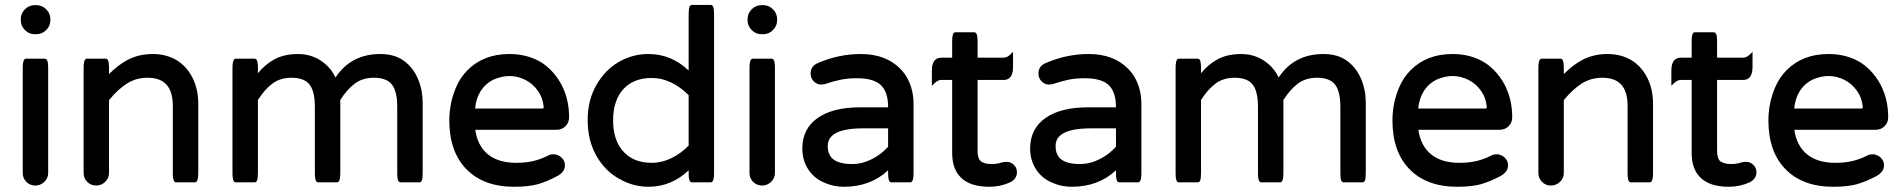

<svg xmlns="http://www.w3.org/2000/svg" viewBox="-20 -730 7597 767"><path d="M70.8 -39.1V-458Q70.8 -486.3 77.6 -492.7Q80.1 -495.6 84 -495.6H159.2Q163.1 -495.6 166 -492.7Q172.4 -486.3 172.4 -458V-39.1Q172.4 -18.1 157 -3.4Q141.6 11.2 120.8 11.2Q100.1 11.2 85.4 -3.4Q70.8 -18.1 70.8 -39.1ZM63 -649.4V-653.3Q63 -676.3 79.6 -692.9Q96.2 -709.5 119.1 -709.5H125Q147.9 -709.5 164.6 -692.9Q181.2 -676.3 181.2 -653.3V-649.4Q181.2 -626.5 164.6 -609.9Q147.9 -593.3 125 -593.3H119.1Q96.2 -593.3 79.6 -609.9Q63 -626.5 63 -649.4Z M314 -39.1V-458Q314 -486.3 320.8 -492.7Q323.2 -495.6 327.1 -495.6H402.3Q406.2 -495.6 409.2 -492.7Q415.5 -486.3 415.5 -458V-434.1Q451.7 -470.7 490.7 -491.2Q534.7 -514.2 590.8 -514.2Q646 -514.2 688.5 -487.8Q703.1 -479 715.8 -465.8Q736.8 -444.8 750.5 -416.5Q772 -371.6 772 -316.4V-39.1Q772 -10.7 765.1 -4.4Q762.7 -1.5 758.8 -1.5H683.6Q679.7 -1.5 676.8 -4.4Q670.4 -10.7 670.4 -39.1V-306.6Q670.4 -366.7 642.6 -394.5Q617.7 -419.4 569.3 -419.4Q523.9 -419.4 487.8 -396.7Q451.7 -374 415.5 -330.1V-39.1Q415.5 -18.1 400.1 -3.4Q384.8 11.2 364 11.2Q343.3 11.2 328.6 -3.4Q314 -18.1 314 -39.1Z M1320.3 -420.4Q1382.3 -514.2 1499 -514.2Q1557.6 -514.2 1595.2 -485.8Q1631.3 -458.5 1649.9 -414.3Q1668.5 -370.1 1668.5 -320.3V-39.1Q1668.5 -17.6 1665 -8.8Q1664.1 -6.3 1661.6 -3.9Q1659.2 -1.5 1655.3 -1.5H1580.1Q1576.2 -1.5 1573.2 -4.6Q1570.3 -7.8 1568.8 -13.7Q1566.9 -23.9 1566.9 -39.1V-302.7Q1566.9 -371.6 1541 -397.5Q1519 -419.4 1473.6 -419.4Q1428.7 -419.4 1397.9 -396.5Q1366.7 -373.5 1339.4 -330.6V-39.1Q1339.4 -10.7 1332.5 -4.4Q1330.1 -1.5 1326.2 -1.5H1251Q1247.1 -1.5 1244.1 -4.4Q1237.8 -10.7 1237.8 -39.1V-302.7Q1237.8 -371.6 1211.9 -397.5Q1189.9 -419.4 1144.5 -419.4Q1099.6 -419.4 1068.8 -396.5Q1037.6 -373.5 1010.3 -330.6V-39.1Q1010.3 -17.6 1006.8 -8.8Q1005.9 -6.3 1003.4 -3.9Q1001 -1.5 997.1 -1.5H921.9Q918 -1.5 915 -4.4Q908.7 -10.7 908.7 -39.1V-458Q908.7 -486.3 915.5 -492.7Q918 -495.6 921.9 -495.6H997.1Q1001 -495.6 1003.9 -492.7Q1010.3 -486.3 1010.3 -458V-437.5Q1037.6 -470.7 1071.3 -490.2Q1111.8 -514.2 1169.9 -514.2Q1231.9 -514.2 1277.3 -476.1Q1305.2 -453.1 1320.3 -420.4Z M2145.5 -296.4Q2149.4 -296.4 2150.6 -297.6Q2151.9 -298.8 2151.9 -300.8Q2151.9 -302.7 2151.9 -303.2Q2147.9 -340.8 2129.4 -366.2Q2108.9 -396 2078.1 -411.1Q2047.4 -426.3 2015.9 -426.3Q1984.4 -426.3 1951.7 -412.1Q1918.9 -396 1899.4 -364.7Q1881.3 -335.4 1877.9 -296.4ZM1774.9 -249Q1774.9 -316.4 1800.8 -378.9Q1817.9 -419.9 1848.1 -450.2Q1912.1 -514.2 2014.6 -514.2Q2088.4 -514.2 2143.6 -480Q2162.6 -467.8 2180.2 -450.2Q2206.5 -423.8 2224.6 -388.7Q2253.4 -331.5 2253.4 -261.7Q2253.4 -240.2 2239 -225.8Q2224.6 -211.4 2202.1 -211.4H1878.4Q1887.7 -148.4 1927.7 -114.7Q1969.7 -79.6 2042 -79.6Q2080.6 -79.6 2110.6 -86.7Q2140.6 -93.8 2171.4 -109.4Q2179.2 -113.8 2189.7 -113.8Q2200.2 -113.8 2208 -110.4Q2217.3 -106.9 2224.1 -99.6Q2236.8 -87.4 2236.8 -69.8Q2236.8 -43.9 2207.5 -27.3Q2166 -4.9 2128.4 5.9Q2090.8 16.1 2034.2 16.1Q1911.6 16.1 1843.3 -54Q1774.9 -124 1774.9 -249Z M2583 -418.5Q2511.2 -418.5 2470.2 -374Q2429.2 -329.1 2429.2 -249Q2429.2 -165 2474.6 -120.1Q2514.6 -79.6 2583 -79.6Q2624.5 -79.6 2663.1 -98.6Q2700.7 -117.2 2731 -148.4V-349.6Q2700.7 -380.9 2662.6 -399.7Q2624.5 -418.5 2583 -418.5ZM2362.3 -390.1Q2396.5 -450.2 2451.4 -482.2Q2506.3 -514.2 2570.3 -514.2Q2662.1 -514.2 2731 -448.2V-672.9Q2731 -694.3 2734.4 -703.1Q2735.4 -705.6 2737.8 -708Q2740.2 -710.4 2744.1 -710.4H2819.3Q2823.2 -710.4 2826.2 -707.3Q2829.1 -704.1 2830.6 -698.2Q2832.5 -688 2832.5 -672.9V-39.1Q2832.5 -10.7 2825.7 -4.4Q2823.2 -1.5 2819.3 -1.5H2744.1Q2740.2 -1.5 2737.3 -4.4Q2731 -10.7 2731 -39.1V-49.8Q2662.1 16.1 2570.3 16.1Q2509.3 16.1 2453.6 -15.6Q2395.5 -47.9 2361.6 -109.1Q2327.6 -170.4 2327.6 -250Q2327.6 -329.6 2362.3 -390.1Z M2974.1 -39.1V-458Q2974.1 -486.3 2981 -492.7Q2983.4 -495.6 2987.3 -495.6H3062.5Q3066.4 -495.6 3069.3 -492.7Q3075.7 -486.3 3075.7 -458V-39.1Q3075.7 -18.1 3060.3 -3.4Q3044.9 11.2 3024.2 11.2Q3003.4 11.2 2988.8 -3.4Q2974.1 -18.1 2974.1 -39.1ZM2966.3 -649.4V-653.3Q2966.3 -676.3 2982.9 -692.9Q2999.5 -709.5 3022.5 -709.5H3028.3Q3051.3 -709.5 3067.9 -692.9Q3084.5 -676.3 3084.5 -653.3V-649.4Q3084.5 -626.5 3067.9 -609.9Q3051.3 -593.3 3028.3 -593.3H3022.5Q2999.5 -593.3 2982.9 -609.9Q2966.3 -626.5 2966.3 -649.4Z M3527.8 -217.3H3427.7Q3380.4 -217.3 3349.1 -209.5Q3301.8 -197.3 3290.5 -168.5Q3286.6 -158.7 3286.6 -146.5Q3286.6 -115.7 3303.7 -98.1Q3327.6 -74.7 3383.8 -74.7Q3424.3 -74.7 3462.9 -94.2Q3500.5 -113.3 3527.8 -143.6ZM3185.1 -136.7Q3185.1 -215.8 3246.6 -258.8Q3307.1 -301.3 3416 -301.3H3527.8V-302.7Q3527.8 -362.8 3498.8 -390.1Q3469.7 -417.5 3403.3 -417.5Q3368.7 -417.5 3340.8 -412.1Q3313 -406.7 3274.9 -394L3261.2 -392.1H3260.7Q3243.7 -392.1 3231 -404.8Q3218.3 -417.5 3218.3 -436.5Q3218.3 -466.3 3248 -478.5Q3331.1 -514.2 3418.9 -514.2Q3517.6 -514.2 3575.2 -456.5Q3594.2 -438 3606.4 -414.1Q3629.4 -369.6 3629.4 -315.4V-39.1Q3629.4 -10.7 3622.6 -4.4Q3620.1 -1.5 3616.2 -1.5H3541Q3537.1 -1.5 3534.2 -4.4Q3527.8 -10.7 3527.8 -39.1V-49.8Q3458 16.1 3350.6 16.1Q3307.6 16.1 3269 -2Q3229.5 -20 3207.3 -55.7Q3185.1 -91.3 3185.1 -136.7Z M4042.5 -42Q4042.5 -16.1 4016.1 -2Q3976.6 16.1 3932.6 16.1Q3855 16.1 3817.9 -21.5Q3783.7 -55.2 3783.7 -119.1V-410.6H3740.2Q3726.1 -410.6 3711.9 -396.5L3702.6 -387.2V-448.2Q3702.6 -477.5 3715.3 -490.2Q3724.6 -499.5 3740.2 -499.5H3783.7V-563.5Q3783.7 -588.4 3788.6 -596.2Q3791.5 -601.1 3796.9 -601.1H3872.1Q3876 -601.1 3878.9 -597.9Q3881.8 -594.7 3883.3 -588.9Q3885.3 -578.6 3885.3 -563.5V-499.5H3989.3Q4003.4 -499.5 4017.6 -513.7L4026.9 -522.9V-461.9Q4026.9 -432.6 4014.2 -419.9Q4004.9 -410.6 3989.3 -410.6H3885.3V-127Q3885.3 -98.6 3896.5 -87.4L3898.9 -85.4Q3913.1 -74.7 3942.4 -74.7Q3961.9 -74.7 3980.5 -80.6H3981L3981.9 -81.1Q3993.7 -83.5 4001 -83.5Q4018.1 -83.5 4030.3 -71.3Q4042.5 -59.1 4042.5 -42Z M4438 -217.3H4337.9Q4290.5 -217.3 4259.3 -209.5Q4211.9 -197.3 4200.7 -168.5Q4196.8 -158.7 4196.8 -146.5Q4196.8 -115.7 4213.9 -98.1Q4237.8 -74.7 4293.9 -74.7Q4334.5 -74.7 4373 -94.2Q4410.6 -113.3 4438 -143.6ZM4095.2 -136.7Q4095.2 -215.8 4156.7 -258.8Q4217.3 -301.3 4326.2 -301.3H4438V-302.7Q4438 -362.8 4408.9 -390.1Q4379.9 -417.5 4313.5 -417.5Q4278.8 -417.5 4251 -412.1Q4223.1 -406.7 4185.1 -394L4171.4 -392.1H4170.9Q4153.8 -392.1 4141.1 -404.8Q4128.4 -417.5 4128.4 -436.5Q4128.4 -466.3 4158.2 -478.5Q4241.2 -514.2 4329.1 -514.2Q4427.7 -514.2 4485.4 -456.5Q4504.4 -438 4516.6 -414.1Q4539.6 -369.6 4539.6 -315.4V-39.1Q4539.6 -10.7 4532.7 -4.4Q4530.3 -1.5 4526.4 -1.5H4451.2Q4447.3 -1.5 4444.3 -4.4Q4438 -10.7 4438 -39.1V-49.8Q4368.2 16.1 4260.7 16.1Q4217.8 16.1 4179.2 -2Q4139.6 -20 4117.4 -55.7Q4095.2 -91.3 4095.2 -136.7Z M5087.9 -420.4Q5149.9 -514.2 5266.6 -514.2Q5325.2 -514.2 5362.8 -485.8Q5398.9 -458.5 5417.5 -414.3Q5436 -370.1 5436 -320.3V-39.1Q5436 -17.6 5432.6 -8.8Q5431.6 -6.3 5429.2 -3.9Q5426.8 -1.5 5422.9 -1.5H5347.7Q5343.8 -1.5 5340.8 -4.6Q5337.9 -7.8 5336.4 -13.7Q5334.5 -23.9 5334.5 -39.1V-302.7Q5334.5 -371.6 5308.6 -397.5Q5286.6 -419.4 5241.2 -419.4Q5196.3 -419.4 5165.5 -396.5Q5134.3 -373.5 5106.9 -330.6V-39.1Q5106.9 -10.7 5100.1 -4.4Q5097.7 -1.5 5093.8 -1.5H5018.6Q5014.6 -1.5 5011.7 -4.4Q5005.4 -10.7 5005.4 -39.1V-302.7Q5005.4 -371.6 4979.5 -397.5Q4957.5 -419.4 4912.1 -419.4Q4867.2 -419.4 4836.4 -396.5Q4805.2 -373.5 4777.8 -330.6V-39.1Q4777.8 -17.6 4774.4 -8.8Q4773.4 -6.3 4771 -3.9Q4768.6 -1.5 4764.6 -1.5H4689.5Q4685.5 -1.5 4682.6 -4.4Q4676.3 -10.7 4676.3 -39.1V-458Q4676.3 -486.3 4683.1 -492.7Q4685.5 -495.6 4689.5 -495.6H4764.6Q4768.6 -495.6 4771.5 -492.7Q4777.8 -486.3 4777.8 -458V-437.5Q4805.2 -470.7 4838.9 -490.2Q4879.4 -514.2 4937.5 -514.2Q4999.5 -514.2 5044.9 -476.1Q5072.8 -453.1 5087.9 -420.4Z M5913.1 -296.4Q5917 -296.4 5918.2 -297.6Q5919.4 -298.8 5919.4 -300.8Q5919.4 -302.7 5919.4 -303.2Q5915.5 -340.8 5897 -366.2Q5876.5 -396 5845.7 -411.1Q5814.9 -426.3 5783.4 -426.3Q5752 -426.3 5719.2 -412.1Q5686.5 -396 5667 -364.7Q5648.9 -335.4 5645.5 -296.4ZM5542.5 -249Q5542.5 -316.4 5568.4 -378.9Q5585.4 -419.9 5615.7 -450.2Q5679.7 -514.2 5782.2 -514.2Q5856 -514.2 5911.1 -480Q5930.2 -467.8 5947.8 -450.2Q5974.1 -423.8 5992.2 -388.7Q6021 -331.5 6021 -261.7Q6021 -240.2 6006.6 -225.8Q5992.2 -211.4 5969.7 -211.4H5646Q5655.3 -148.4 5695.3 -114.7Q5737.3 -79.6 5809.6 -79.6Q5848.1 -79.6 5878.2 -86.7Q5908.2 -93.8 5939 -109.4Q5946.8 -113.8 5957.3 -113.8Q5967.8 -113.8 5975.6 -110.4Q5984.9 -106.9 5991.7 -99.6Q6004.4 -87.4 6004.4 -69.8Q6004.4 -43.9 5975.1 -27.3Q5933.6 -4.9 5896 5.9Q5858.4 16.1 5801.8 16.1Q5679.2 16.1 5610.8 -54Q5542.5 -124 5542.5 -249Z M6125.5 -39.1V-458Q6125.5 -486.3 6132.3 -492.7Q6134.8 -495.6 6138.7 -495.6H6213.9Q6217.8 -495.6 6220.7 -492.7Q6227.1 -486.3 6227.1 -458V-434.1Q6263.2 -470.7 6302.2 -491.2Q6346.2 -514.2 6402.3 -514.2Q6457.5 -514.2 6500 -487.8Q6514.6 -479 6527.3 -465.8Q6548.3 -444.8 6562 -416.5Q6583.5 -371.6 6583.5 -316.4V-39.1Q6583.5 -10.7 6576.7 -4.4Q6574.2 -1.5 6570.3 -1.5H6495.1Q6491.2 -1.5 6488.3 -4.4Q6481.9 -10.7 6481.9 -39.1V-306.6Q6481.9 -366.7 6454.1 -394.5Q6429.2 -419.4 6380.9 -419.4Q6335.4 -419.4 6299.3 -396.7Q6263.2 -374 6227.1 -330.1V-39.1Q6227.1 -18.1 6211.7 -3.4Q6196.3 11.2 6175.5 11.2Q6154.8 11.2 6140.1 -3.4Q6125.5 -18.1 6125.5 -39.1Z M6996.6 -42Q6996.6 -16.1 6970.2 -2Q6930.7 16.1 6886.7 16.1Q6809.1 16.1 6772 -21.5Q6737.8 -55.2 6737.8 -119.1V-410.6H6694.3Q6680.2 -410.6 6666 -396.5L6656.7 -387.2V-448.2Q6656.7 -477.5 6669.4 -490.2Q6678.7 -499.5 6694.3 -499.5H6737.8V-563.5Q6737.8 -588.4 6742.7 -596.2Q6745.6 -601.1 6751 -601.1H6826.2Q6830.1 -601.1 6833 -597.9Q6835.9 -594.7 6837.4 -588.9Q6839.4 -578.6 6839.4 -563.5V-499.5H6943.4Q6957.5 -499.5 6971.7 -513.7L6981 -522.9V-461.9Q6981 -432.6 6968.3 -419.9Q6959 -410.6 6943.4 -410.6H6839.4V-127Q6839.4 -98.6 6850.6 -87.4L6853 -85.4Q6867.2 -74.7 6896.5 -74.7Q6916 -74.7 6934.6 -80.6H6935.1L6936 -81.1Q6947.8 -83.5 6955.1 -83.5Q6972.2 -83.5 6984.4 -71.3Q6996.6 -59.1 6996.6 -42Z M7415 -296.4Q7418.9 -296.4 7420.2 -297.6Q7421.4 -298.8 7421.4 -300.8Q7421.4 -302.7 7421.4 -303.2Q7417.5 -340.8 7398.9 -366.2Q7378.4 -396 7347.7 -411.1Q7316.9 -426.3 7285.4 -426.3Q7253.9 -426.3 7221.2 -412.1Q7188.5 -396 7168.9 -364.7Q7150.9 -335.4 7147.5 -296.4ZM7044.4 -249Q7044.4 -316.4 7070.3 -378.9Q7087.4 -419.9 7117.7 -450.2Q7181.6 -514.2 7284.2 -514.2Q7357.9 -514.2 7413.1 -480Q7432.1 -467.8 7449.7 -450.2Q7476.1 -423.8 7494.1 -388.7Q7522.9 -331.5 7522.9 -261.7Q7522.9 -240.2 7508.5 -225.8Q7494.1 -211.4 7471.7 -211.4H7147.9Q7157.2 -148.4 7197.3 -114.7Q7239.3 -79.6 7311.5 -79.6Q7350.1 -79.6 7380.1 -86.7Q7410.2 -93.8 7440.9 -109.4Q7448.7 -113.8 7459.2 -113.8Q7469.7 -113.8 7477.5 -110.4Q7486.8 -106.9 7493.7 -99.6Q7506.3 -87.4 7506.3 -69.8Q7506.3 -43.9 7477.1 -27.3Q7435.5 -4.9 7397.9 5.9Q7360.4 16.1 7303.7 16.1Q7181.2 16.1 7112.8 -54Q7044.4 -124 7044.4 -249Z"/></svg>

Font: YuPearl-Medium
Style: Medium
Weight: 500
Designer: Max Yao
Foundry: Max-Everyday
Version: Version 1.011; ttfautohint (v1.8.3)